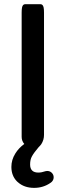

<svg xmlns="http://www.w3.org/2000/svg" viewBox="-20 -703 318 931"><path d="M126 94.7Q126 133.8 166 133.8Q181.2 133.8 201.2 127L208.5 126H209Q222.2 126 231.2 135Q240.2 144 240.2 156.7Q240.2 169.4 231 178.7L225.6 183.1Q190.4 208 145.5 208Q97.2 208 66.4 180.2L62.5 176.8Q35.2 149.4 35.2 106.4Q35.2 71.8 54.2 41.5Q70.3 15.1 97.7 -4.9Q85 -20 85 -39.1V-641.6Q85 -656.7 86.7 -665.8Q88.4 -674.8 92.3 -678.7Q96.2 -682.6 101.6 -682.6H176.8Q182.1 -682.6 186 -678.7Q189.9 -674.8 191.7 -665.8Q193.4 -656.7 193.4 -641.6V-48.8Q193.4 -24.4 180.2 -3.9Q175.8 2.4 166.5 11.7Q144 38.1 134.8 55.2Q126 70.8 126 94.7Z"/></svg>

Font: YuPearl-SemiBold
Style: SemiBold
Weight: 600
Designer: Max Yao
Foundry: Max-Everyday
Version: Version 1.011; ttfautohint (v1.8.3)